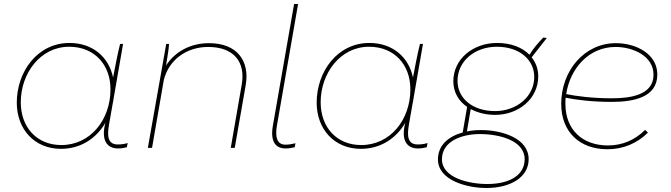

<svg xmlns="http://www.w3.org/2000/svg" viewBox="-20 -740 3360 961"><path d="M570 3C587 3 599 1 615 -3L619 -24C601 -19 588 -17 569 -17C518 -17 516 -62 526 -118L544 -221C546 -230 548 -240 549 -249L596 -520H581C567 -464 557 -408 546 -352C525 -454 444 -525 328 -525C167 -525 64 -381 64 -226C64 -94 152 5 285 5C386 5 463 -49 508 -126L506 -119C486 -36 517 3 570 3ZM326 -506C454 -506 533 -415 533 -293C533 -141 433 -14 287 -14C164 -14 84 -103 84 -228C84 -373 182 -506 326 -506Z M720 0H741L800 -340C825 -440 913 -505 1022 -505C1148 -505 1210 -432 1190 -317L1135 0H1155L1210 -315C1230 -432 1170 -524 1026 -524C934 -524 856 -482 811 -412C818 -458 825 -493 826 -520H812Z M1409 3C1426 3 1436 1 1455 -3L1459 -23C1438 -18 1426 -16 1408 -16C1367 -16 1356 -53 1366 -111L1472 -720H1452L1346 -112C1331 -28 1362 3 1409 3Z M2071 3C2088 3 2100 1 2116 -3L2120 -24C2102 -19 2089 -17 2070 -17C2019 -17 2017 -62 2027 -118L2045 -221C2047 -230 2049 -240 2050 -249L2097 -520H2082C2068 -464 2058 -408 2047 -352C2026 -454 1945 -525 1829 -525C1668 -525 1565 -381 1565 -226C1565 -94 1653 5 1786 5C1887 5 1964 -49 2009 -126L2007 -119C1987 -36 2018 3 2071 3ZM1827 -506C1955 -506 2034 -415 2034 -293C2034 -141 1934 -14 1788 -14C1665 -14 1585 -103 1585 -228C1585 -373 1683 -506 1827 -506Z M2458 -165C2575 -165 2674 -245 2674 -358C2674 -394 2662 -427 2641 -453L2717 -550L2699 -552C2669 -520 2653 -502 2630 -466C2594 -503 2537 -525 2468 -525C2348 -525 2249 -445 2249 -333C2249 -277 2277 -233 2318 -205L2296 -77C2224 -57 2172 -13 2172 58C2172 162 2316 201 2414 201C2537 201 2626 146 2626 57C2626 -50 2489 -89 2388 -89C2363 -89 2339 -87 2317 -82L2336 -194C2372 -175 2414 -165 2458 -165ZM2419 181C2326 181 2192 150 2192 57C2192 -32 2289 -69 2382 -69C2477 -69 2606 -38 2606 57C2606 136 2532 181 2419 181ZM2458 -184C2344 -184 2270 -249 2270 -335C2270 -434 2356 -506 2467 -506C2580 -506 2654 -441 2654 -355C2654 -256 2565 -184 2458 -184Z M3020 7C3099 7 3168 -22 3223 -76L3209 -90C3158 -39 3095 -12 3023 -12C2896 -12 2810 -90 2810 -220C2810 -230 2810 -241 2811 -251C2865 -240 2945 -230 3042 -230C3150 -230 3270 -252 3270 -367C3270 -472 3161 -524 3063 -524C2903 -524 2789 -384 2789 -220C2789 -79 2882 7 3020 7ZM2814 -269C2833 -396 2926 -505 3061 -505C3148 -505 3251 -460 3251 -366C3251 -264 3135 -248 3042 -248C2944 -248 2863 -259 2814 -269Z"/></svg>

Font: Fixel Display Thin
Style: Italic
Weight: 100
Italic angle: -10°
Designer: AlfaBravo + MacPaw
Foundry: Kyrylo Tkachov, Marchela Mozhyna, Serhii Makarenko, Maria Weinstein, Zakhar Kryvoshyya
Version: Version 1.210;Glyphs 3.2 (3217)